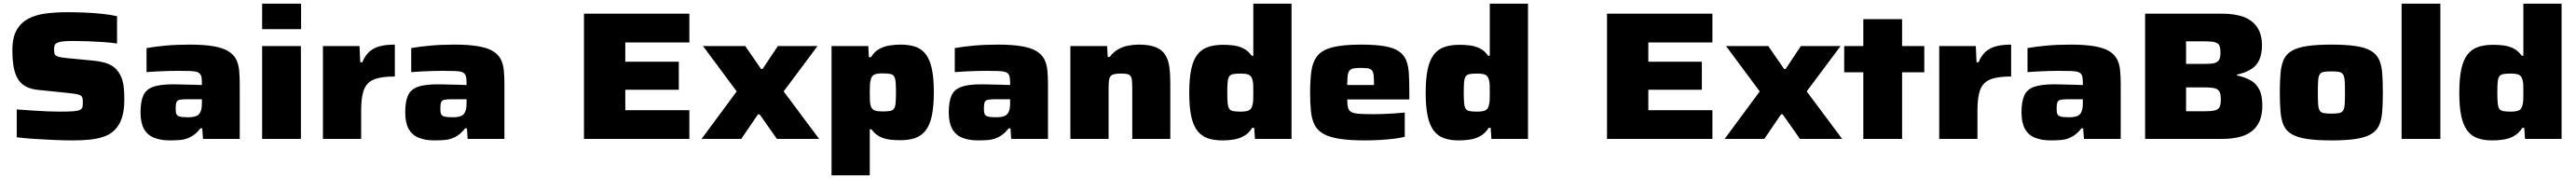

<svg xmlns="http://www.w3.org/2000/svg" viewBox="-20 -763 14152 983"><path d="M380 8Q331 8 274.5 5.5Q218 3 165.5 -0.5Q113 -4 72 -9V-162Q115 -159 158 -156Q201 -153 240 -151.5Q279 -150 306 -150Q357 -150 383 -152Q409 -154 420 -160Q428 -164 431 -170Q434 -176 434.5 -185Q435 -194 435 -204Q435 -219 432 -227.5Q429 -236 419.5 -240.5Q410 -245 390.5 -248Q371 -251 339 -254L192 -269Q149 -273 121 -288.5Q93 -304 77 -331.5Q61 -359 54.5 -398Q48 -437 48 -489Q48 -557 71.5 -598Q95 -639 136 -660.5Q177 -682 232 -689Q287 -696 350 -696Q395 -696 444.5 -694Q494 -692 541.5 -687Q589 -682 623 -674V-524Q590 -529 547 -532Q504 -535 461 -536.5Q418 -538 382 -538Q350 -538 329.5 -536Q309 -534 297 -529Q284 -524 280.5 -515Q277 -506 277 -492Q277 -475 280.5 -466Q284 -457 299 -452Q314 -447 347 -444L493 -430Q524 -427 551 -420Q578 -413 600 -398.5Q622 -384 638 -356Q646 -343 652 -323.5Q658 -304 660.5 -277.5Q663 -251 663 -217Q663 -155 649 -114Q635 -73 609 -48Q583 -23 547.5 -11.5Q512 0 470 4Q428 8 380 8Z M913 8Q863 8 826.5 -6.5Q790 -21 771 -55Q752 -89 752 -146Q752 -203 766.5 -237Q781 -271 819.5 -285.5Q858 -300 933 -300Q942 -300 959.5 -299.5Q977 -299 1000 -298.5Q1023 -298 1046 -297.5Q1069 -297 1089 -296V-313Q1089 -336 1084 -348.5Q1079 -361 1066 -366.5Q1053 -372 1026 -373Q999 -374 955 -374Q930 -374 899 -373Q868 -372 838 -370.5Q808 -369 785 -367V-499Q830 -507 889.5 -512.5Q949 -518 1022 -518Q1101 -518 1153 -509Q1205 -500 1234 -482Q1263 -464 1276.5 -438.5Q1290 -413 1293.5 -378.5Q1297 -344 1297 -303V0H1095L1091 -58H1081Q1056 -26 1028 -11.5Q1000 3 971.5 5.5Q943 8 913 8ZM1014 -119Q1032 -119 1045.5 -122Q1059 -125 1067 -130.5Q1075 -136 1080 -146Q1085 -156 1087 -168Q1089 -180 1089 -195V-218H1007Q980 -218 966.5 -215Q953 -212 949 -201Q945 -190 945 -165Q945 -146 949 -136.5Q953 -127 967.5 -123Q982 -119 1014 -119Z M1420 -603V-743H1634V-603ZM1420 0V-510H1633V0Z M1754 0V-510H1955L1959 -421H1970Q1986 -459 2010 -480Q2034 -501 2068.5 -509.5Q2103 -518 2149 -518V-343Q2077 -343 2036.5 -327.5Q1996 -312 1980 -272Q1964 -232 1964 -158V0Z M2367 8Q2317 8 2280.5 -6.5Q2244 -21 2225 -55Q2206 -89 2206 -146Q2206 -203 2220.5 -237Q2235 -271 2273.5 -285.5Q2312 -300 2387 -300Q2396 -300 2413.5 -299.5Q2431 -299 2454 -298.5Q2477 -298 2500 -297.5Q2523 -297 2543 -296V-313Q2543 -336 2538 -348.5Q2533 -361 2520 -366.5Q2507 -372 2480 -373Q2453 -374 2409 -374Q2384 -374 2353 -373Q2322 -372 2292 -370.5Q2262 -369 2239 -367V-499Q2284 -507 2343.5 -512.5Q2403 -518 2476 -518Q2555 -518 2607 -509Q2659 -500 2688 -482Q2717 -464 2730.5 -438.5Q2744 -413 2747.5 -378.5Q2751 -344 2751 -303V0H2549L2545 -58H2535Q2510 -26 2482 -11.5Q2454 3 2425.5 5.5Q2397 8 2367 8ZM2468 -119Q2486 -119 2499.5 -122Q2513 -125 2521 -130.5Q2529 -136 2534 -146Q2539 -156 2541 -168Q2543 -180 2543 -195V-218H2461Q2434 -218 2420.5 -215Q2407 -212 2403 -201Q2399 -190 2399 -165Q2399 -146 2403 -136.5Q2407 -127 2421.5 -123Q2436 -119 2468 -119Z M3188 0V-688H3767V-530H3415V-424H3709V-270H3415V-158H3767V0Z M3834 0 4027 -261 3842 -510H4074L4161 -384H4169L4253 -510H4471L4285 -261L4480 0H4248L4153 -135H4144L4052 0Z M4548 200V-510H4750L4753 -449H4765Q4783 -479 4809 -493.5Q4835 -508 4865 -513Q4895 -518 4927 -518Q4975 -518 5009.5 -506Q5044 -494 5066 -465Q5088 -436 5099 -385.5Q5110 -335 5110 -257Q5110 -179 5099 -127.5Q5088 -76 5065 -46.5Q5042 -17 5007.5 -5Q4973 7 4925 7Q4896 7 4867.5 3.5Q4839 0 4813.5 -12.5Q4788 -25 4767 -53H4758V200ZM4829 -151Q4855 -151 4870 -154Q4885 -157 4891.5 -166.5Q4898 -176 4900 -197.5Q4902 -219 4902 -255Q4902 -291 4900 -312.5Q4898 -334 4891.5 -344Q4885 -354 4870 -357Q4855 -360 4829 -360Q4800 -360 4785.5 -354.5Q4771 -349 4765 -331Q4760 -317 4759 -298.5Q4758 -280 4758 -255Q4758 -228 4759 -209Q4760 -190 4764 -179Q4771 -161 4786 -156Q4801 -151 4829 -151Z M5353 8Q5303 8 5266.5 -6.5Q5230 -21 5211 -55Q5192 -89 5192 -146Q5192 -203 5206.5 -237Q5221 -271 5259.5 -285.5Q5298 -300 5373 -300Q5382 -300 5399.5 -299.5Q5417 -299 5440 -298.5Q5463 -298 5486 -297.5Q5509 -297 5529 -296V-313Q5529 -336 5524 -348.5Q5519 -361 5506 -366.5Q5493 -372 5466 -373Q5439 -374 5395 -374Q5370 -374 5339 -373Q5308 -372 5278 -370.5Q5248 -369 5225 -367V-499Q5270 -507 5329.5 -512.5Q5389 -518 5462 -518Q5541 -518 5593 -509Q5645 -500 5674 -482Q5703 -464 5716.5 -438.5Q5730 -413 5733.5 -378.5Q5737 -344 5737 -303V0H5535L5531 -58H5521Q5496 -26 5468 -11.5Q5440 3 5411.5 5.5Q5383 8 5353 8ZM5454 -119Q5472 -119 5485.5 -122Q5499 -125 5507 -130.5Q5515 -136 5520 -146Q5525 -156 5527 -168Q5529 -180 5529 -195V-218H5447Q5420 -218 5406.5 -215Q5393 -212 5389 -201Q5385 -190 5385 -165Q5385 -146 5389 -136.5Q5393 -127 5407.5 -123Q5422 -119 5454 -119Z M5860 0V-510H6062L6065 -450H6076Q6095 -476 6120.5 -491Q6146 -506 6175.5 -512Q6205 -518 6235 -518Q6294 -518 6328.5 -504Q6363 -490 6380.5 -463Q6398 -436 6403.5 -397Q6409 -358 6409 -310V0H6200V-268Q6200 -300 6198.5 -318.5Q6197 -337 6190.5 -345.5Q6184 -354 6171.5 -356.5Q6159 -359 6137 -359Q6114 -359 6100 -355.5Q6086 -352 6079.5 -342.5Q6073 -333 6071.5 -316Q6070 -299 6070 -272V0Z M6696 8Q6648 8 6614 -4Q6580 -16 6557.5 -45Q6535 -74 6524 -124.5Q6513 -175 6513 -253Q6513 -332 6524 -383Q6535 -434 6558 -463.5Q6581 -493 6616 -505Q6651 -517 6699 -517Q6728 -517 6756 -513.5Q6784 -510 6810 -497.5Q6836 -485 6856 -457H6865V-743H7075V0H6874L6870 -61H6859Q6841 -32 6815 -17Q6789 -2 6758.5 3Q6728 8 6696 8ZM6795 -150Q6825 -150 6839.5 -156.5Q6854 -163 6859 -181Q6864 -197 6864.5 -214.5Q6865 -232 6865 -255Q6865 -278 6864.5 -295.5Q6864 -313 6860 -326Q6854 -347 6839 -353Q6824 -359 6794 -359Q6769 -359 6754 -356Q6739 -353 6732.5 -343.5Q6726 -334 6724 -312.5Q6722 -291 6722 -255Q6722 -219 6724 -197.5Q6726 -176 6732.5 -166Q6739 -156 6754 -153Q6769 -150 6795 -150Z M7479 8Q7393 8 7337 -1Q7281 -10 7248.5 -29Q7216 -48 7201 -78.5Q7186 -109 7181.5 -152.5Q7177 -196 7177 -254Q7177 -326 7184.5 -376Q7192 -426 7218 -457.5Q7244 -489 7301 -503.5Q7358 -518 7456 -518Q7535 -518 7585 -509.5Q7635 -501 7663.5 -482Q7692 -463 7704.5 -432.5Q7717 -402 7719.5 -358Q7722 -314 7722 -254V-217H7381Q7381 -188 7385.5 -171.5Q7390 -155 7404 -147.5Q7418 -140 7447.5 -138Q7477 -136 7529 -136Q7550 -136 7578.5 -137Q7607 -138 7637.5 -140Q7668 -142 7697 -145V-12Q7676 -6 7640 -1.5Q7604 3 7562 5.5Q7520 8 7479 8ZM7528 -276V-299Q7528 -331 7526 -349.5Q7524 -368 7516 -377Q7508 -386 7493.5 -388Q7479 -390 7455 -390Q7432 -390 7416.5 -387.5Q7401 -385 7393.5 -375.5Q7386 -366 7383.5 -347.5Q7381 -329 7381 -296H7548Z M7995 8Q7947 8 7913 -4Q7879 -16 7856.5 -45Q7834 -74 7823 -124.5Q7812 -175 7812 -253Q7812 -332 7823 -383Q7834 -434 7857 -463.5Q7880 -493 7915 -505Q7950 -517 7998 -517Q8027 -517 8055 -513.5Q8083 -510 8109 -497.5Q8135 -485 8155 -457H8164V-743H8374V0H8173L8169 -61H8158Q8140 -32 8114 -17Q8088 -2 8057.5 3Q8027 8 7995 8ZM8094 -150Q8124 -150 8138.5 -156.5Q8153 -163 8158 -181Q8163 -197 8163.5 -214.5Q8164 -232 8164 -255Q8164 -278 8163.5 -295.5Q8163 -313 8159 -326Q8153 -347 8138 -353Q8123 -359 8093 -359Q8068 -359 8053 -356Q8038 -353 8031.5 -343.5Q8025 -334 8023 -312.5Q8021 -291 8021 -255Q8021 -219 8023 -197.5Q8025 -176 8031.5 -166Q8038 -156 8053 -153Q8068 -150 8094 -150Z M8808 0V-688H9387V-530H9035V-424H9329V-270H9035V-158H9387V0Z M9454 0 9647 -261 9462 -510H9694L9781 -384H9789L9873 -510H10091L9905 -261L10100 0H9868L9773 -135H9764L9672 0Z M10216 0V-366H10111V-510H10216V-658H10429V-510H10551V-366H10429V0Z M10633 0V-510H10834L10838 -421H10849Q10865 -459 10889 -480Q10913 -501 10947.5 -509.5Q10982 -518 11028 -518V-343Q10956 -343 10915.5 -327.5Q10875 -312 10859 -272Q10843 -232 10843 -158V0Z M11246 8Q11196 8 11159.5 -6.5Q11123 -21 11104 -55Q11085 -89 11085 -146Q11085 -203 11099.5 -237Q11114 -271 11152.5 -285.5Q11191 -300 11266 -300Q11275 -300 11292.5 -299.5Q11310 -299 11333 -298.5Q11356 -298 11379 -297.5Q11402 -297 11422 -296V-313Q11422 -336 11417 -348.5Q11412 -361 11399 -366.5Q11386 -372 11359 -373Q11332 -374 11288 -374Q11263 -374 11232 -373Q11201 -372 11171 -370.5Q11141 -369 11118 -367V-499Q11163 -507 11222.5 -512.5Q11282 -518 11355 -518Q11434 -518 11486 -509Q11538 -500 11567 -482Q11596 -464 11609.5 -438.5Q11623 -413 11626.5 -378.5Q11630 -344 11630 -303V0H11428L11424 -58H11414Q11389 -26 11361 -11.5Q11333 3 11304.5 5.5Q11276 8 11246 8ZM11347 -119Q11365 -119 11378.5 -122Q11392 -125 11400 -130.5Q11408 -136 11413 -146Q11418 -156 11420 -168Q11422 -180 11422 -195V-218H11340Q11313 -218 11299.5 -215Q11286 -212 11282 -201Q11278 -190 11278 -165Q11278 -146 11282 -136.5Q11286 -127 11300.5 -123Q11315 -119 11347 -119Z M11764 0V-688H12186Q12258 -688 12306.5 -669.5Q12355 -651 12380.5 -612Q12406 -573 12406 -515Q12406 -466 12391 -433.5Q12376 -401 12345 -382Q12314 -363 12268 -353V-349Q12314 -339 12345 -321Q12376 -303 12392 -270Q12408 -237 12408 -183Q12408 -139 12395.5 -105Q12383 -71 12356.5 -47.5Q12330 -24 12287 -12Q12244 0 12183 0ZM11989 -152H12093Q12129 -152 12148 -157Q12167 -162 12173.5 -176Q12180 -190 12180 -217Q12180 -244 12173.5 -258Q12167 -272 12148.5 -277.5Q12130 -283 12093 -283H11989ZM11989 -412H12092Q12128 -412 12146 -417Q12164 -422 12171 -435.5Q12178 -449 12178 -473Q12178 -500 12172 -513Q12166 -526 12147.5 -531Q12129 -536 12092 -536H11989Z M12787 8Q12706 8 12653.5 0Q12601 -8 12570 -26Q12539 -44 12525.5 -74Q12512 -104 12508 -149Q12504 -194 12504 -255Q12504 -316 12508 -361Q12512 -406 12525.5 -436Q12539 -466 12570 -484Q12601 -502 12653.5 -510Q12706 -518 12787 -518Q12869 -518 12921.5 -510Q12974 -502 13004.5 -484Q13035 -466 13049 -436Q13063 -406 13066.5 -361.5Q13070 -317 13070 -255Q13070 -194 13066.5 -149Q13063 -104 13049 -74Q13035 -44 13004.5 -26Q12974 -8 12921.5 0Q12869 8 12787 8ZM12787 -139Q12815 -139 12830 -142Q12845 -145 12852 -156.5Q12859 -168 12860.5 -191.5Q12862 -215 12862 -255Q12862 -296 12860.5 -319Q12859 -342 12852 -353.5Q12845 -365 12830 -368Q12815 -371 12787 -371Q12760 -371 12744.5 -368Q12729 -365 12722.5 -353.5Q12716 -342 12714.5 -319Q12713 -296 12713 -255Q12713 -215 12714.5 -191.5Q12716 -168 12722.5 -156.5Q12729 -145 12745 -142Q12761 -139 12787 -139Z M13173 0V-743H13386V0Z M13673 8Q13625 8 13591 -4Q13557 -16 13534.5 -45Q13512 -74 13501 -124.5Q13490 -175 13490 -253Q13490 -332 13501 -383Q13512 -434 13535 -463.5Q13558 -493 13593 -505Q13628 -517 13676 -517Q13705 -517 13733 -513.5Q13761 -510 13787 -497.5Q13813 -485 13833 -457H13842V-743H14052V0H13851L13847 -61H13836Q13818 -32 13792 -17Q13766 -2 13735.5 3Q13705 8 13673 8ZM13772 -150Q13802 -150 13816.5 -156.5Q13831 -163 13836 -181Q13841 -197 13841.5 -214.5Q13842 -232 13842 -255Q13842 -278 13841.5 -295.5Q13841 -313 13837 -326Q13831 -347 13816 -353Q13801 -359 13771 -359Q13746 -359 13731 -356Q13716 -353 13709.5 -343.5Q13703 -334 13701 -312.5Q13699 -291 13699 -255Q13699 -219 13701 -197.5Q13703 -176 13709.5 -166Q13716 -156 13731 -153Q13746 -150 13772 -150Z"/></svg>

Font: Saira Expanded ExtraBold
Style: Regular
Weight: 800
Width: 7
Designer: Hector Gatti with collaboration of the Omnibus-Type team
Foundry: Omnibus-Type
Version: Version 1.101